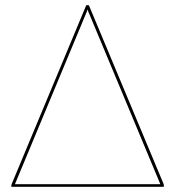

<svg xmlns="http://www.w3.org/2000/svg" viewBox="-20 -720 675 740"><path d="M23.5 -3Q23.5 -7 26 -13L312.5 -700H322.5L609 -14.5Q610 -12 610.8 -9.8Q611.5 -7.5 611.5 -5V0H23.5ZM37.5 -10H598L325.5 -663Q323 -668.5 321 -673.2Q319 -678 317.5 -683.5Q315.5 -678 313.8 -673.2Q312 -668.5 309.5 -663Z"/></svg>

Font: Lato Hairline
Style: Regular
Weight: 100
Designer: Lukasz Dziedzic
Foundry: tyPoland Lukasz Dziedzic
Version: Version 2.007; 2014-02-27